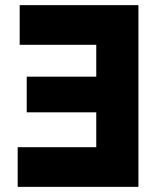

<svg xmlns="http://www.w3.org/2000/svg" viewBox="-20 -727 619 747"><path d="M48.8 0V-154.3H354.5V-290H84V-428.7H354.5V-552.7H56.6V-707H518.6V0Z"/></svg>

Font: Wanted Sans ExtraBold
Style: Regular
Weight: 800
Designer: Original Design by Kil Hyung-jin and Kang Hanbin, Wanted Lab, Inc; Hangeul from Source Han Sans by Jang Soo-young and Ka
Foundry: Wanted Lab, Inc.
Version: Version 1.003